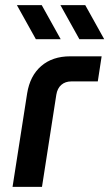

<svg xmlns="http://www.w3.org/2000/svg" viewBox="-20 -730 427 750"><path d="M120 -577 46 -710H143L217 -577ZM290 -577 216 -710H313L387 -577ZM29 0 86 -365Q97 -434 141 -472Q185 -510 254 -510H377L362 -412H259Q235 -412 219.5 -398.5Q204 -385 200 -360L144 0Z"/></svg>

Font: MuseoModerno Medium
Style: Italic
Weight: 500
Italic angle: -9°
Designer: Pablo Cosgaya, Héctor Gatti, Marcela Romero, and the Authors of The MuseoModerno Project.
Foundry: Omnibus-Type Team
Version: Version 1.003